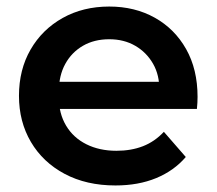

<svg xmlns="http://www.w3.org/2000/svg" viewBox="-20 -560 662 587"><path d="M333 7Q244 7 177.5 -28.5Q111 -64 74.5 -126Q38 -188 38 -267Q38 -347 73.5 -408.5Q109 -470 171.5 -505Q234 -540 314 -540Q392 -540 453 -506Q514 -472 549 -410Q584 -348 584 -264Q584 -256 583.5 -246Q583 -236 582 -227H137V-310H516L467 -284Q468 -330 448 -365Q428 -400 393.5 -420Q359 -440 314 -440Q268 -440 233.5 -420Q199 -400 179.5 -364.5Q160 -329 160 -281V-261Q160 -213 182 -176Q204 -139 244 -119Q284 -99 336 -99Q381 -99 417 -113Q453 -127 481 -157L548 -80Q512 -38 457.5 -15.5Q403 7 333 7Z"/></svg>

Font: MOST Montserrat SemiBold
Style: Regular
Weight: 600
Designer: Julieta Ulanovsky
Foundry: Julieta Ulanovsky
Version: Version 8.000;March 11, 2024;FontCreator 15.0.0.2926 64-bit